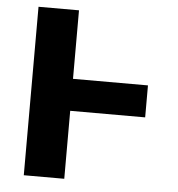

<svg xmlns="http://www.w3.org/2000/svg" viewBox="-52 -777 765 826"><g transform="rotate(5 330.5 -364.0)"><path d="M579.6 -431.6V-293.5H255.9V0H81.1V-727.5H255.9V-431.6Z"/></g></svg>

Font: Inter Tight ExtraBold
Style: Regular
Weight: 800
Designer: Rasmus Andersson
Foundry: rsms
Version: Version 3.004; ttfautohint (v1.8.4.7-5d5b)